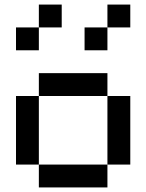

<svg xmlns="http://www.w3.org/2000/svg" viewBox="-20 -820 640 840"><path d="M450 0H150V-100H50V-400H150V-500H450V-400H550V-100H450ZM150 -100H450V-400H150ZM50 -600V-700H150V-800H250V-700H150V-600ZM350 -600V-700H450V-800H550V-700H450V-600Z"/></svg>

Font: Matrix Sans
Style: Regular
Weight: 400
Designer: Brad Neil
Version: Version 1.100